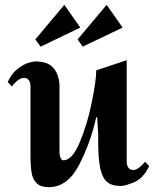

<svg xmlns="http://www.w3.org/2000/svg" viewBox="-20 -762 649 794"><path d="M504 -93Q504 -78 511 -68.5Q518 -59 531 -59Q551 -59 580 -93L597 -75Q572 -24 535 -8.5Q498 7 479 7Q442 7 422.5 -10Q403 -27 394.5 -66.5Q386 -106 386 -178V-208L382 -277H378Q354 -170 306.5 -79Q259 12 182 12Q148 12 131.5 -4.5Q115 -21 110.5 -49Q106 -77 106 -126V-404Q106 -421 99 -430.5Q92 -440 80 -440Q56 -440 29 -404L12 -423Q29 -460 55 -479Q81 -498 100.5 -503Q120 -508 126 -508Q180 -508 203 -478.5Q226 -449 226 -404V-137Q226 -119 230.5 -109Q235 -99 242 -99Q278 -99 309 -171.5Q340 -244 359 -336.5Q378 -429 378 -471L504 -513ZM246 -742 126 -599 148 -569 312 -648ZM421 -742 301 -599 322 -569 487 -648Z"/></svg>

Font: Amita
Style: Bold
Weight: 700
Designer: Eduardo Rodriguez Tunni, Modular Infotech, Brian J. Bonislawsky
Foundry: Eduardo Rodriguez Tunni, Modular Infotech, Brian J. Bonislawsky
Version: Version 1.003